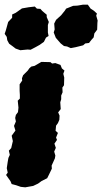

<svg xmlns="http://www.w3.org/2000/svg" viewBox="-34 -780 438 822"><path d="M-5 -60 -1 -87 2 -104 8 -117 4 -135 14 -146 21 -176 16 -199 32 -221 26 -241 34 -260 31 -275 34 -288 43 -300 45 -319 42 -349 51 -358V-374L50 -391V-419L61 -435L60 -445L65 -458L85 -478L92 -488L100 -495L114 -498L143 -515L182 -514L189 -508L203 -510L225 -502L231 -487L242 -478L237 -464L241 -448L240 -415L233 -405L234 -385L228 -371V-355L224 -342L226 -313L215 -299L221 -285L220 -267L214 -253L206 -242L204 -220L214 -211L206 -191L210 -181L199 -165L205 -147L198 -131L203 -114L201 -102L187 -71L188 -58L175 -31L168 -17L144 -5L129 6L108 16L74 22L55 20L35 13L16 8L11 -4L-8 -31L-1 -41ZM269 -574 253 -581 240 -583 226 -594 205 -618 196 -641 200 -654 198 -679 206 -695 228 -715 244 -735 249 -743 279 -755 298 -756 321 -760H342L354 -743L368 -734L381 -722L378 -713L384 -692L383 -682L382 -653L370 -637L367 -620L358 -610L347 -596L331 -594L322 -586L290 -578ZM53 -565 33 -572 20 -582 5 -593 -3 -608 -5 -622 -14 -635 -9 -650 1 -686 18 -704V-718L33 -725L60 -744L89 -749L115 -752L124 -743L139 -742L147 -733L166 -717V-707L175 -686L171 -673V-641L174 -626L163 -619L154 -601L136 -588L118 -578L97 -567L84 -568Z"/></svg>

Font: Winky Rough ExtraBold
Style: Italic
Weight: 800
Italic angle: -8.97852°
Designer: Simon Atzbach
Foundry: typofactur
Version: Version 1.206; ttfautohint (v1.8.4.7-5d5b)